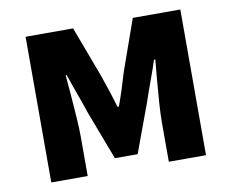

<svg xmlns="http://www.w3.org/2000/svg" viewBox="-66 -648 883 732"><g transform="rotate(-10 375.0 -282.0)"><path d="M76 0V-564H260L334 -366Q346 -332 356 -301Q366 -270 375 -240H380Q391 -270 401 -301Q411 -332 421 -366L491 -564H675V0H531V-152Q531 -182 534 -226.5Q537 -271 541 -316Q545 -361 548 -393H543Q531 -356 515.5 -314Q500 -272 488 -236L419 -49H331L260 -236Q248 -272 232.5 -314.5Q217 -357 205 -393H201Q204 -361 207.5 -316Q211 -271 214 -226.5Q217 -182 217 -152V0Z"/></g></svg>

Font: Noto Sans KR ExtraBold
Style: Regular
Weight: 800
Designer: Ryoko NISHIZUKA  (kana, bopomofo & ideographs); Paul D. Hunt (Latin, Greek & Cyrillic); Sandoll Communications , Soo-you
Foundry: Adobe
Version: Version 2.004-H2;hotconv 1.0.118;makeotfexe 2.5.65603